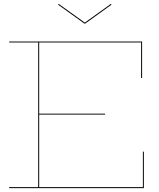

<svg xmlns="http://www.w3.org/2000/svg" viewBox="-20 -965 817 985"><path d="M718 -187V0H27V-5H176V-747H27V-752H709V-565H704V-747H181V-382H519V-377H181V-5H713V-187ZM413 -844 278 -941 281 -945 415 -849 549 -945 552 -941 417 -844Z"/></svg>

Font: Hepta Slab Hairline
Style: Regular
Weight: 400
Designer: Michael LaGattuta
Foundry: Michael LaGattuta
Version: Version 1.100; ttfautohint (v1.8) -l 8 -r 50 -G 200 -x 14 -D